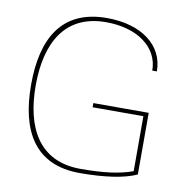

<svg xmlns="http://www.w3.org/2000/svg" viewBox="-82 -813 899 905"><g transform="rotate(10 367.5 -361.0)"><path d="M358 -10C158 -10 82 -161 82 -361C82 -561 158 -712 358 -712C508 -712 611 -636 611 -525H633C633 -650 524 -732 358 -732C140 -732 60 -579 60 -361C60 -143 140 10 358 10C476 10 571 -4 629 -31V-326H364V-306H607V-43C545 -20 468 -10 358 -10Z"/></g></svg>

Font: Perun Thin
Style: Regular
Weight: 100
Foundry: Copyright (c) Stefan Peev, Context Ltd, 2016
Version: Version 1.089